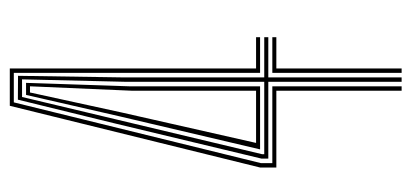

<svg xmlns="http://www.w3.org/2000/svg" viewBox="-244 -596 840 392"><g transform="rotate(-90 176.0 -400.0)"><path d="M186.8 0V-255.8H30V-289L156 -800H232.2V-297.2H296V-289H223.2V-791.8H163L39 -287.5V-264H195.8V0ZM205 0V-272.2H48.2V-286.2L120.8 -588.8L168.5 -783.5L217.2 -783.2L214 -571.2V-280.5H296V-272.2H214V0ZM57.2 -280.5H205V-564L210 -775H174L128 -582L57.2 -285ZM67 -289 134.5 -576 178.2 -766.8H202.8L195.8 -556.8V-289ZM80.2 -297.2H186.8V-551.5L195.8 -758.8H183.2L141.8 -569.2ZM223.2 0V-264H296V-255.8H232.2V0Z"/></g></svg>

Font: Big Shoulders Inline Display Light
Style: Regular
Weight: 300
Designer: Patric King
Foundry: XO Type Co
Version: Version 1.000